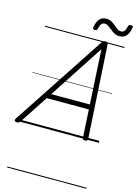

<svg xmlns="http://www.w3.org/2000/svg" viewBox="-273 -1316 1340 1897"><g transform="rotate(15 397.0 -367.5)"><path d="M-23 14Q-39 14 -45 5Q-51 -4 -41 -20L581 -964Q589 -976 597 -980.5Q605 -985 619 -985Q632 -985 638 -979.5Q644 -974 645 -958L701 -14Q702 0 695.5 7Q689 14 674 14Q660 14 654.5 8.5Q649 3 648 -10L632 -293H201L15 -9Q5 5 -2 9.5Q-9 14 -23 14ZM234 -343H629L598 -900ZM484 -1067Q462 -1067 465 -1089Q474 -1146 499.5 -1175Q525 -1204 568 -1204Q599 -1204 622 -1191Q645 -1178 663.5 -1161.5Q682 -1145 700.5 -1132.5Q719 -1120 740 -1120Q760 -1120 773 -1136Q786 -1152 792 -1185Q796 -1205 820 -1205Q833 -1205 837.5 -1200.5Q842 -1196 840 -1184Q830 -1127 805 -1098.5Q780 -1070 736 -1070Q706 -1070 683.5 -1082.5Q661 -1095 641.5 -1111.5Q622 -1128 603.5 -1140.5Q585 -1153 564 -1153Q545 -1153 531.5 -1136.5Q518 -1120 511 -1086Q509 -1076 503 -1071.5Q497 -1067 484 -1067ZM0 460H813V470H0ZM0 -20H813V0H0ZM0 -505H813V-500H0ZM0 -980H813V-970H0Z"/></g></svg>

Font: Playwrite NO Guides
Style: Regular
Weight: 400
Designer: Veronika Burian, José Scaglione
Foundry: TypeTogether
Version: Version 1.003